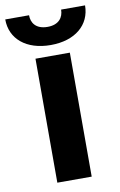

<svg xmlns="http://www.w3.org/2000/svg" viewBox="-123 -784 520 832"><g transform="rotate(-10 136.5 -368.0)"><path d="M60.4 0H211.6V-545.5H60.4ZM206.7 -735.8C206.7 -702.4 186.8 -672.2 136.4 -672.2C84.5 -672.2 65.3 -703.1 65.7 -735.8H-39.1C-39.1 -649.9 28.8 -592.3 136.4 -592.3C244 -592.3 311.8 -649.9 312.1 -735.8Z"/></g></svg>

Font: Karasuma Gothic
Style: Bold
Weight: 700
Designer: Rasmus Andersson / Ryoko Nishizuka
Foundry: Genbu
Version: Version 1.00